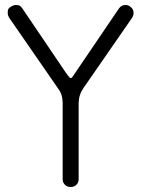

<svg xmlns="http://www.w3.org/2000/svg" viewBox="-20 -749 566 769"><path d="M263 0Q249 0 240 -9Q231 -18 231 -31V-336Q231 -371 213 -394L16 -679Q11 -688 11 -697Q11 -699 11.5 -707Q12 -715 23.5 -722Q35 -729 44 -729Q46 -729 53.5 -728Q61 -727 69 -716L245 -456Q259 -436 263 -436Q268 -436 275 -448L457 -716Q467 -729 482 -729Q495 -729 502 -722Q515 -713 515 -697Q515 -688 510 -679L314 -396Q295 -368 295 -335V-31Q295 -18 286 -9Q277 0 263 0Z"/></svg>

Font: Gardens CM
Style: Regular
Weight: 400
Designer: Created by: Aleksander Shevchuk, 2010. Modifed by: Daren Olsen, 2020.
Foundry: High-Logic / FontCreator v.13.0.0 build 2663 (64-bit)
Version: Version 3.003 Ukrainian, initial release